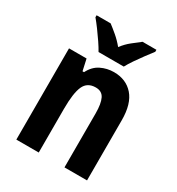

<svg xmlns="http://www.w3.org/2000/svg" viewBox="-182 -880 917 995"><g transform="rotate(30 276.5 -383.0)"><path d="M330 -556Q403 -556 446 -507Q489 -458 489 -360V0H354V-323Q354 -381 339.5 -410.5Q325 -440 288 -440Q238 -440 219 -398Q200 -356 200 -262V0H66V-546H171L186 -478H195Q216 -520 252.5 -538Q289 -556 330 -556ZM208 -606Q197 -626 178.5 -653.5Q160 -681 140 -708Q120 -735 104 -754V-766H188Q208 -751 234 -729Q260 -707 283 -679Q305 -708 331 -728.5Q357 -749 379 -766H462V-754Q447 -735 427 -708Q407 -681 388.5 -654Q370 -627 359 -606Z"/></g></svg>

Font: Noto Sans Tamil Condensed
Style: Bold
Weight: 700
Width: 3
Designer: Jelle Bosma - Monotype Design Team
Foundry: Monotype Imaging Inc.
Version: Version 2.004; ttfautohint (v1.8.4.7-5d5b)